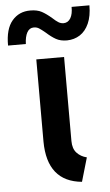

<svg xmlns="http://www.w3.org/2000/svg" viewBox="-97 -765 461 807"><g transform="rotate(-5 133.5 -361.0)"><path d="M69.3 -174.8V-521.5H186.5V-167Q186.5 -134.8 202.9 -116.9Q219.2 -99.1 245.1 -92.8L215.8 7.8Q70.3 -5.9 69.3 -174.8ZM62.5 -728.5Q90.8 -728.5 109.9 -718.3Q128.9 -708 151.4 -688.5Q165 -675.8 175.3 -669.4Q185.5 -663.1 197.3 -663.1Q216.3 -663.6 226.6 -681.2Q236.8 -698.7 236.3 -728.5H311.5Q311.5 -683.1 297.6 -652.1Q283.7 -621.1 259.8 -605.7Q235.8 -590.3 205.1 -589.8Q177.7 -589.8 158.9 -600.3Q140.1 -610.8 119.1 -629.9Q101.6 -644.5 92 -650.4Q82.5 -656.2 70.3 -656.2Q51.8 -656.2 42 -638.4Q32.2 -620.6 31.2 -589.8H-43.9Q-44.4 -659.7 -14.9 -694.3Q14.6 -729 62.5 -728.5Z"/></g></svg>

Font: Reddit Sans Strawberry SemiBold
Style: Regular
Weight: 600
Designer: Stephen Hutchings
Foundry: Reddit
Version: Version 1.013